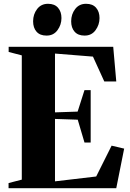

<svg xmlns="http://www.w3.org/2000/svg" viewBox="-20 -989 684 1009"><path d="M94.5 -45V-698L25.5 -716V-743H575L591 -561H528L468.5 -691.5L269 -707.5V-398.5L388 -402.5L424 -515.5H456.5V-240H424L388.5 -360L269 -364V-36L485.5 -61.5L566.5 -223.5L632.5 -208L591 0H25V-27ZM224 -802Q190 -802 172 -822.5Q154 -843 154 -877Q154 -914 175 -941.5Q196 -969 232 -969H233Q267 -969 285 -948.2Q303 -927.5 303 -894Q303 -859 282.2 -830.5Q261.5 -802 225 -802ZM424 -802Q390 -802 372 -822.5Q354 -843 354 -877Q354 -914 375 -941.5Q396 -969 432 -969H433Q467 -969 485 -948.2Q503 -927.5 503 -894Q503 -859 482.2 -830.5Q461.5 -802 425 -802Z"/></svg>

Font: Merriweather 120pt ExtraBold
Style: Regular
Weight: 800
Version: Version 2.100